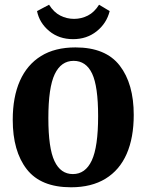

<svg xmlns="http://www.w3.org/2000/svg" viewBox="-20 -784 621 814"><path d="M281 10Q153 10 93.5 -66.5Q34 -143 34 -276Q34 -373 64.5 -441.5Q95 -510 154 -546.5Q213 -583 300 -583Q428 -583 487.5 -506Q547 -429 547 -297Q547 -200 517 -131.5Q487 -63 427.5 -26.5Q368 10 281 10ZM292 -526Q239 -526 212 -469.5Q185 -413 185 -283Q185 -156 211 -101Q237 -46 289 -46Q342 -46 369 -103.5Q396 -161 396 -292Q396 -418 370.5 -472Q345 -526 292 -526ZM290 -618Q230 -618 188.5 -652.5Q147 -687 137 -737L188 -764Q208 -732 235.5 -718Q263 -704 294 -704Q325 -704 352.5 -718Q380 -732 400 -764L445 -737Q432 -685 390 -651.5Q348 -618 290 -618Z"/></svg>

Font: Rasa
Style: Bold
Weight: 700
Designer: Anna Giedrys (Yrsa+Rasa design), David Brezina (Yrsa art-direction, Rasa art-direction, design)
Foundry: Rosetta Type Foundry
Version: Version 2.004